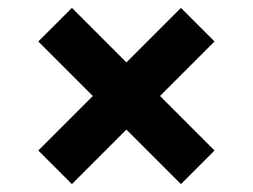

<svg xmlns="http://www.w3.org/2000/svg" viewBox="-20 -572 640 486"><path d="M162 -106 77 -191 215 -329 77 -467 162 -552 300 -414 438 -552 523 -467 385 -329 523 -191 438 -106 300 -244Z"/></svg>

Font: TypoPRO Source Code Pro
Style: Regular
Weight: 900
Monospace: yes
Designer: Paul D. Hunt, Teo Tuominen
Foundry: Adobe Systems Incorporated
Version: Version 2.010;PS 1.0;hotconv 1.0.84;makeotf.lib2.5.63406